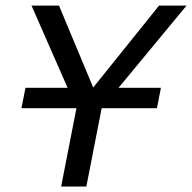

<svg xmlns="http://www.w3.org/2000/svg" viewBox="-20 -679 699 699"><path d="M411.6 -359.4H565.9L551.3 -285.2H350.1L294.4 0H202.6L258.3 -285.2H58.1L72.8 -359.4H226.1L94.7 -658.7H194.8L319.3 -360.4L559.1 -658.7H659.2Z"/></svg>

Font: Cousine
Style: Italic
Weight: 400
Italic angle: -12°
Monospace: yes
Designer: Steve Matteson
Foundry: Monotype Imaging Inc.
Version: Version 1.21